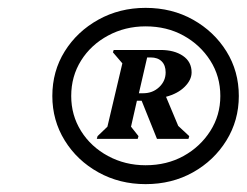

<svg xmlns="http://www.w3.org/2000/svg" viewBox="-20 -809 627 488"><path d="M350 -341Q284 -341 230 -371Q176 -401 144.5 -452Q113 -503 113 -565Q113 -628 144.5 -678.5Q176 -729 230 -759Q284 -789 350 -789Q417 -789 470.5 -759Q524 -729 555.5 -678.5Q587 -628 587 -565Q587 -503 555.5 -452Q524 -401 470.5 -371Q417 -341 350 -341ZM350 -389Q404 -389 446.5 -412.5Q489 -436 514.5 -476Q540 -516 540 -565Q540 -615 514.5 -655Q489 -695 446.5 -718.5Q404 -742 350 -742Q298 -742 254.5 -718.5Q211 -695 186 -655Q161 -615 161 -565Q161 -516 186 -476Q211 -436 254.5 -412.5Q298 -389 350 -389ZM226 -456 228 -463 253 -487 291 -648 267 -676 269 -682H388Q423 -682 445 -667Q467 -652 467 -625Q467 -606 449.5 -588.5Q432 -571 402 -563L433 -489L461 -463L459 -456H379L340 -553H328L313 -487L332 -463L330 -456ZM333 -572H344Q368 -572 384.5 -587.5Q401 -603 401 -625Q401 -643 391 -653Q381 -663 363 -663H354Z"/></svg>

Font: Platypi Light
Style: Bold Italic
Weight: 700
Italic angle: -13°
Version: Version 1.200